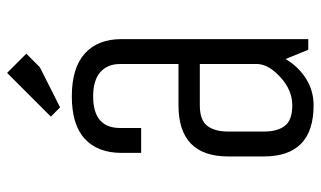

<svg xmlns="http://www.w3.org/2000/svg" viewBox="-201 -686 902 540"><g transform="rotate(-90 250.0 -416.0)"><path d="M410 0H380L354 -64Q333 -28 299 -6.5Q265 15 224 15Q80 15 80 -125V-225Q80 -365 224 -365H340V-529Q340 -565 317 -585Q294 -605 249 -605Q160 -605 160 -529V-470H90V-525Q90 -592 129.5 -628.5Q169 -665 249 -665Q329 -665 369.5 -628.5Q410 -592 410 -525ZM340 -305H224Q182 -305 166 -284Q150 -263 150 -225V-125Q150 -87 166 -66Q182 -45 224 -45Q266 -45 302 -77.5Q338 -110 340 -142ZM369 -793 331 -755 218 -698 192 -724 315 -847Z"/></g></svg>

Font: Unica One
Style: Regular
Weight: 400
Designer: Eduardo Rodriguez Tunni
Foundry: Eduardo Rodriguez Tunni
Version: Version 1.001